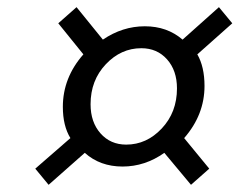

<svg xmlns="http://www.w3.org/2000/svg" viewBox="-20 -597 666 534"><path d="M115.2 -83 78.1 -127.9 175.8 -212.9Q154.8 -247.1 154.8 -299.8Q154.8 -380.9 211.9 -445.8L142.1 -532.2L192.9 -577.1L266.1 -486.8Q320.8 -523.9 382.8 -523.9Q444.8 -523.9 487.8 -486.8L588.9 -577.1L626 -532.2L528.8 -445.8Q548.8 -411.1 548.8 -357.9Q548.8 -277.8 492.2 -212.9L562 -127.9L511.2 -83L437 -171.9Q383.3 -133.8 320.8 -133.8Q258.3 -133.8 215.8 -171.9ZM331.1 -194.8Q387.7 -194.8 429.9 -239.7Q472.2 -284.7 472.2 -351.1Q472.2 -400.9 444.6 -431.9Q417 -462.9 373 -462.9Q316.4 -462.9 274.2 -418.2Q231.9 -373.5 231.9 -307.1Q231.9 -257.3 259.5 -226.1Q287.1 -194.8 331.1 -194.8Z"/></svg>

Font: Office Code Pro Italic
Style: Regular
Weight: 400
Italic angle: -9°
Designer: Nathan Rutzky & Paul D. Hunt
Foundry: Adobe Systems Incorporated
Version: Version 1.004;PS 001.004;hotconv 1.0.70;makeotf.lib2.5.58329